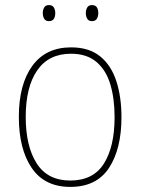

<svg xmlns="http://www.w3.org/2000/svg" viewBox="-20 -724 552 754"><path d="M457 -264Q457 -139 408 -64.5Q359 10 256 10Q155 10 104.5 -64.5Q54 -139 54 -265Q54 -393 107 -465.5Q160 -538 259 -538Q330 -538 373.5 -502.5Q417 -467 437 -405Q457 -343 457 -264ZM81 -265Q81 -150 124 -82.5Q167 -15 256 -15Q346 -15 388 -81.5Q430 -148 430 -264Q430 -336 413.5 -392Q397 -448 359 -480.5Q321 -513 259 -513Q171 -513 126 -447.5Q81 -382 81 -265ZM148 -673Q148 -685 153.5 -694.5Q159 -704 172 -704Q186 -704 191.5 -694.5Q197 -685 197 -673Q197 -659 191.5 -650Q186 -641 172 -641Q159 -641 153.5 -650.5Q148 -660 148 -673ZM317 -673Q317 -685 322.5 -694.5Q328 -704 341 -704Q355 -704 360.5 -695Q366 -686 366 -673Q366 -660 360.5 -650.5Q355 -641 341 -641Q328 -641 322.5 -650.5Q317 -660 317 -673Z"/></svg>

Font: Noto Sans SemiCondensed Thin
Style: Regular
Weight: 100
Width: 4
Designer: Monotype Design Team
Foundry: Monotype Imaging Inc.
Version: Version 2.013; ttfautohint (v1.8.4.7-5d5b)